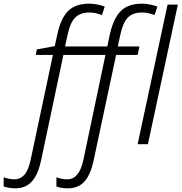

<svg xmlns="http://www.w3.org/2000/svg" viewBox="-142 -785 988 1045"><path d="M-59 240Q-76 240 -93.5 237Q-111 234 -122 230V180Q-108 185 -93 188Q-78 191 -63 191Q-31 191 -9 166Q13 141 25 84L146 -486H53L58 -516L156 -534L170 -598Q189 -686 229 -725.5Q269 -765 343 -765Q367 -765 390 -760Q413 -755 428 -749L413 -703Q398 -709 380.5 -713Q363 -717 345 -717Q295 -717 267.5 -689.5Q240 -662 226 -596L212 -532H442L456 -599Q476 -686 516 -725.5Q556 -765 630 -765Q654 -765 677 -760Q700 -755 715 -749L699 -703Q684 -709 667 -713Q650 -717 632 -717Q581 -717 554 -689.5Q527 -662 513 -596L499 -532H617L607 -486H490L367 91Q351 165 318 202.5Q285 240 227 240Q190 240 165 230V180Q178 185 193.5 188Q209 191 224 191Q256 191 278 165.5Q300 140 312 84L432 -486H203L81 91Q65 165 31.5 202.5Q-2 240 -59 240ZM607 0 770 -760H826L663 0Z"/></svg>

Font: Noto Sans Light
Style: Italic
Weight: 300
Italic angle: -12°
Designer: Monotype Design Team
Foundry: Monotype Imaging Inc.
Version: Version 2.013; ttfautohint (v1.8.4.7-5d5b)